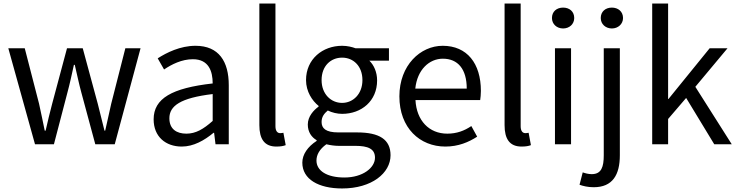

<svg xmlns="http://www.w3.org/2000/svg" viewBox="-20 -816 4169 1086"><path d="M178 0H285L361 -291C375 -343 386 -394 398 -449H403C416 -394 426 -344 440 -293L519 0H629L775 -543H689L609 -229C597 -177 587 -128 575 -77H571C558 -128 546 -177 533 -229L448 -543H359L275 -229C261 -178 250 -128 238 -77H233C223 -128 212 -177 201 -229L120 -543H27Z M1008 13C1075 13 1136 -22 1188 -65H1191L1199 0H1274V-334C1274 -468 1218 -557 1086 -557C999 -557 922 -518 872 -486L908 -423C951 -452 1008 -481 1071 -481C1160 -481 1183 -414 1183 -344C952 -318 849 -259 849 -141C849 -43 917 13 1008 13ZM1034 -60C980 -60 938 -85 938 -147C938 -217 1000 -262 1183 -284V-132C1130 -85 1087 -60 1034 -60Z M1543 13C1567 13 1583 10 1596 5L1583 -65C1573 -63 1569 -63 1564 -63C1550 -63 1538 -74 1538 -102V-796H1447V-108C1447 -31 1475 13 1543 13Z M1915 250C2083 250 2189 163 2189 62C2189 -27 2126 -67 2000 -67H1894C1821 -67 1799 -91 1799 -126C1799 -156 1814 -174 1834 -191C1858 -179 1888 -172 1915 -172C2025 -172 2113 -245 2113 -361C2113 -408 2095 -448 2069 -473H2180V-543H1991C1972 -550 1945 -557 1915 -557C1805 -557 1711 -482 1711 -363C1711 -298 1746 -246 1782 -217V-213C1754 -193 1721 -157 1721 -112C1721 -69 1742 -40 1771 -23V-19C1720 14 1690 58 1690 104C1690 198 1782 250 1915 250ZM1915 -234C1852 -234 1799 -284 1799 -363C1799 -443 1851 -490 1915 -490C1979 -490 2030 -442 2030 -363C2030 -284 1977 -234 1915 -234ZM1928 188C1829 188 1770 150 1770 92C1770 60 1787 28 1826 0C1850 6 1876 9 1896 9H1990C2062 9 2101 26 2101 76C2101 133 2032 188 1928 188Z M2499 13C2573 13 2631 -12 2679 -43L2646 -103C2606 -76 2563 -60 2510 -60C2407 -60 2336 -134 2330 -250H2696C2698 -263 2700 -282 2700 -302C2700 -457 2622 -557 2484 -557C2358 -557 2239 -447 2239 -271C2239 -92 2355 13 2499 13ZM2329 -315C2340 -422 2408 -484 2485 -484C2570 -484 2620 -425 2620 -315Z M2930 13C2954 13 2970 10 2983 5L2970 -65C2960 -63 2956 -63 2951 -63C2937 -63 2925 -74 2925 -102V-796H2834V-108C2834 -31 2862 13 2930 13Z M3119 0H3210V-543H3119ZM3165 -655C3201 -655 3228 -680 3228 -714C3228 -751 3201 -773 3165 -773C3129 -773 3102 -751 3102 -714C3102 -680 3129 -655 3165 -655Z M3338 243C3445 243 3486 173 3486 62V-543H3395V62C3395 128 3382 169 3327 169C3308 169 3290 164 3276 159L3258 229C3277 236 3305 243 3338 243ZM3441 -655C3476 -655 3504 -680 3504 -714C3504 -751 3476 -773 3441 -773C3405 -773 3378 -751 3378 -714C3378 -680 3405 -655 3441 -655Z M3669 0H3759V-143L3861 -262L4020 0H4119L3913 -325L4095 -543H3994L3761 -256H3759V-796H3669Z"/></svg>

Font: Noto Sans CJK JP Regular
Style: Regular
Weight: 400
Designer: Ryoko NISHIZUKA (kana & ideographs); Paul D. Hunt (Latin, Greek & Cyrillic); Wenlong ZHANG (bopomofo); Sandoll Communica
Foundry: Adobe Systems Incorporated
Version: Version 1.001;PS 1.001;hotconv 1.0.78;makeotf.lib2.5.61930